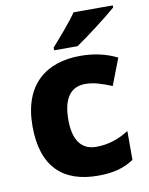

<svg xmlns="http://www.w3.org/2000/svg" viewBox="-87 -829 699 902"><g transform="rotate(-10 263.0 -378.0)"><path d="M514 -756V-766H327C296 -721 239 -656 206 -619V-606H318C370 -641 472 -719 514 -756ZM308 10C384 10 433 -5 479 -35V-173C432 -143 381 -125 323 -125C256 -125 215 -170 215 -273C215 -375 253 -425 322 -425C363 -425 401 -412 448 -393L497 -520C451 -543 394 -559 322 -559C160 -559 44 -472 44 -272C44 -76 143 10 308 10Z"/></g></svg>

Font: Noto Sans Bengali UI ExtraBold
Style: Regular
Weight: 800
Designer: Jelle Bosma - Monotype Design Team
Foundry: Monotype Imaging Inc.
Version: Version 2.003